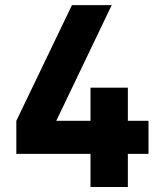

<svg xmlns="http://www.w3.org/2000/svg" viewBox="-20 -743 655 763"><path d="M44.9 -262.9V-131.6H339.6V0H488.1V-131.6H570.1V-262.9H488.1V-394.5H339.6V-262.9H203.6L424 -722.7H266Z"/></svg>

Font: Giphurs SC
Style: Regular
Weight: 400
Version: Version 0.920